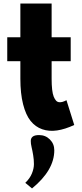

<svg xmlns="http://www.w3.org/2000/svg" viewBox="-20 -724 462 1086"><path d="M123 310.1Q148.4 286.1 160.2 257.8Q171.9 229.5 171.9 204.3Q171.9 179.2 167.7 154.1Q163.6 128.9 158.7 108.6Q153.8 88.4 154.1 72.8Q154.3 57.1 165.3 48.6Q176.3 40 201.2 40Q237.3 40 262.2 64.9Q287.1 89.8 287.1 126Q287.1 238.8 161.1 341.8ZM21 -377.9V-513.2H95.2V-704.1H272V-513.2H379.9V-377.9H272V-278.8Q272 -243.7 274.9 -218Q277.8 -192.4 283.7 -177.7Q289.6 -163.1 296.9 -155Q304.2 -147 314.2 -146Q324.2 -145 334 -147.9Q343.8 -150.9 356 -157.2L399.9 -17.1Q347.7 7.3 302.5 13.9Q257.3 20.5 218.8 7.1Q180.2 -6.3 153.1 -40Q126 -73.7 110.6 -134.3Q95.2 -194.8 95.2 -278.8V-377.9Z"/></svg>

Font: Hussar Preview
Style: Bold
Weight: 700
Foundry: Cannot Into Space Fonts, PlusOne Fonts
Version: Version 2.29RC2 "Millennial"